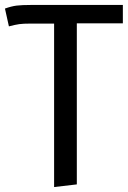

<svg xmlns="http://www.w3.org/2000/svg" viewBox="-25 -547 522 780"><path d="M474.1 -526.9V-452.1H287.1V202.1L194.8 212.9V-451.2H100.1Q69.3 -451.2 53.5 -449Q37.6 -446.8 11.2 -439.9L-4.9 -512.2Q21 -521.5 42 -524.2Q63 -526.9 102.1 -526.9Z"/></svg>

Font: FiraGO
Style: Regular
Weight: 400
Designer: bBox Type
Foundry: bBox Type GmbH
Version: Version 1.001;PS 001.001;hotconv 1.0.88;makeotf.lib2.5.64775